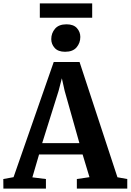

<svg xmlns="http://www.w3.org/2000/svg" viewBox="-36 -1113 772 1133"><path d="M44 -67.5 281 -747H433.5L657 -67L715 -56.5V0H417.5V-56.5L492 -67.5L451.5 -201.5H194.5L155 -66.5L235 -56.5V0H-16L-16.5 -56.5ZM432.5 -268.5 345.5 -577 329 -651 309.5 -576 213 -268.5ZM347.5 -807.5Q307 -807.5 286.8 -830Q266.5 -852.5 266.5 -882Q266.5 -917.5 288.8 -943.5Q311 -969.5 356 -969.5H357Q398 -969.5 418 -947Q438 -924.5 438 -895Q438 -859.5 415.8 -833.5Q393.5 -807.5 348.5 -807.5ZM508 -1093V-1008.5H199V-1093Z"/></svg>

Font: Merriweather 28pt
Style: Bold
Weight: 700
Version: Version 2.100